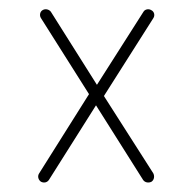

<svg xmlns="http://www.w3.org/2000/svg" viewBox="-20 -394 420 412"><path d="M309 -22 203 -188 309 -355C313 -361 311 -369 305 -372C299 -376 291 -374 288 -369L188 -212L89 -369C85 -374 77 -376 71 -372C66 -369 64 -361 68 -355L171 -192L64 -22C60 -16 62 -8 68 -4C74 -1 81 -2 85 -8L186 -168L287 -8C291 -2 299 -1 305 -4C311 -8 312 -16 309 -22Z"/></svg>

Font: LS
Style: LightAlt
Weight: 250
Designer: BSozoo
Foundry: BSozoo
Version: Version 001.000